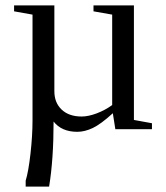

<svg xmlns="http://www.w3.org/2000/svg" viewBox="-20 -479 616 712"><path d="M398.4 -59.1Q354 -18.6 324.2 -4.4Q294.4 9.8 266.6 9.8Q208.5 9.8 178.7 -28.3Q178.7 112.3 162.1 212.9H75.2V190.9Q85.4 158.2 93 91.3Q100.6 24.4 100.6 -33.7V-424.8L32.2 -437V-459H181.6V-140.6Q181.6 -98.1 208.7 -72.5Q235.8 -46.9 282.7 -46.9Q307.6 -46.9 338.6 -58.6Q369.6 -70.3 396 -89.4V-424.8L326.7 -437V-459H476.6V-34.2L543.5 -22V0H407.7Z"/></svg>

Font: Tinos
Style: Regular
Weight: 400
Designer: Steve Matteson
Foundry: Monotype Imaging Inc.
Version: Version 1.23